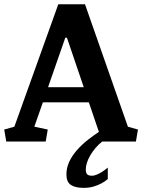

<svg xmlns="http://www.w3.org/2000/svg" viewBox="-33 -681 684 924"><path d="M459 0Q440.4 14.6 425.8 32.2Q411.1 49.8 400.9 67.6Q390.6 85.4 385.3 102.5Q379.9 119.6 379.9 134.3Q379.9 151.4 386.7 158Q393.6 164.6 408.7 164.6Q421.4 164.6 435.1 158.4Q448.7 152.3 460 145Q473.1 136.2 485.8 125.5V180.7Q471.7 192.9 454.1 202.1Q438.5 210.4 417.2 216.8Q396 223.1 369.1 223.1Q329.6 223.1 308.1 209Q286.6 194.8 286.6 158.2Q286.6 127 300 97.9Q313.5 68.8 336.9 42Q360.4 15.1 391.6 -9.3Q416 -28.3 442.9 -46.4L394.5 -188.5H173.3L132.3 -71.3L196.8 -57.6L187 0H-2.9L-12.7 -57.6L36.1 -71.3L247.6 -660.6H376L582.5 -71.3L630.9 -57.6L621.1 0ZM198.2 -261.2H370.1L289.1 -499.5H281.2Z"/></svg>

Font: Noticia Text
Style: Bold
Weight: 700
Designer: JM Sole
Foundry: JM Sole
Version: Version 1.003